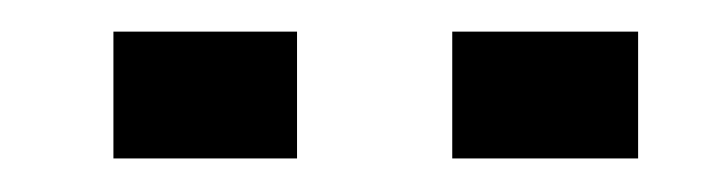

<svg xmlns="http://www.w3.org/2000/svg" viewBox="-20 -669 448 119"><path d="M375.5 -570.8H260.3V-649.4H375.5ZM164.1 -570.8H50.3V-649.4H164.1Z"/></svg>

Font: Agdasima
Style: Bold
Weight: 700
Width: 3
Designer: The DocRepair Project, Patric King
Foundry: Google
Version: Version 2.002